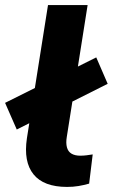

<svg xmlns="http://www.w3.org/2000/svg" viewBox="-52 -725 444 756"><path d="M212 11Q120 11 80 -38.5Q40 -88 54 -181L137 -705H293L211 -186Q207 -162 211.5 -145Q216 -128 229.5 -120Q243 -112 264 -112Q277 -112 288.5 -113.5Q300 -115 313 -117L299 -2Q278 4 257 7.5Q236 11 212 11ZM14 -215 -32 -320 327 -499 372 -395Z"/></svg>

Font: Nunito Sans 10pt ExtraBold
Style: Italic
Weight: 800
Italic angle: -9°
Designer: Vernon Adams
Foundry: Vernon Adams
Version: Version 3.101;gftools[0.9.27]